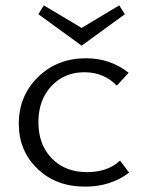

<svg xmlns="http://www.w3.org/2000/svg" viewBox="-20 -689 534 715"><path d="M445 -636 284 -519 123 -636 143 -669 284 -585 424 -669ZM427 -91 461 -46Q392 6 297 6Q188 6 119 -61Q50 -128 50 -228Q50 -332 121.5 -402Q193 -472 300 -472Q391 -472 459 -418L415 -370Q367 -420 294 -420Q220 -420 171.5 -368.5Q123 -317 123 -234Q123 -151 172.5 -99.5Q222 -48 305 -48Q381 -48 427 -91Z"/></svg>

Font: EauTestSC
Style: Regular
Weight: 400
Designer: Christian Thalmann (Catharsis Fonts)
Version: Version 0.001;PS 000.001;hotconv 1.0.88;makeotf.lib2.5.64775